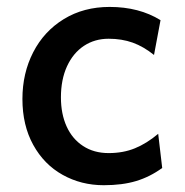

<svg xmlns="http://www.w3.org/2000/svg" viewBox="-20 -528 539 560"><path d="M282.7 12.2Q216.8 12.2 162.6 -18.1Q108.4 -48.3 76.9 -105.5Q45.4 -162.6 45.4 -239.3Q45.4 -314.5 76.9 -375.7Q108.4 -437 166.3 -472.4Q224.1 -507.8 299.8 -507.8Q385.7 -507.8 448.2 -469.2L429.2 -367.7Q398.9 -392.1 367.2 -403.6Q335.4 -415 296.9 -415Q256.3 -415 224.9 -394.3Q193.4 -373.5 175.5 -334.7Q157.7 -295.9 157.7 -244.1Q157.7 -195.8 174.3 -159.2Q190.9 -122.6 222.4 -102.1Q253.9 -81.5 296.9 -81.5Q339.4 -81.5 373.5 -95.5Q407.7 -109.4 441.4 -137.7L453.1 -38.1Q417.5 -12.2 377.2 0Q336.9 12.2 282.7 12.2Z"/></svg>

Font: Lesson One Medium
Style: Regular
Weight: 500
Designer: But Ko, Victor Gaultney, Annie Olsen, Julie Remington, Don Collingsworth, Eric Hays, Becca Hirsbrunner
Version: Version 1.100